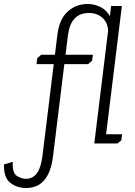

<svg xmlns="http://www.w3.org/2000/svg" viewBox="-156 -718 675 961"><path d="M454 -688 375 -46H455L451 -15L432 0H316L385 -563Q384 -603 357.5 -628Q331 -653 289 -653Q198 -653 184 -541L172 -444H309L305 -415L285 -397H166L109 67Q89 223 -25 223Q-72 223 -105 196.5Q-138 170 -136 105L-92 92Q-95 148 -71.5 162.5Q-48 177 -26 177Q42 177 56 66L113 -397H27L30 -426L50 -444H119L131 -543Q141 -623 183 -660.5Q225 -698 283 -698Q317 -698 347.5 -682.5Q378 -667 394 -637L400 -688Z"/></svg>

Font: Zilla Slab Light
Style: Italic
Weight: 300
Italic angle: -6°
Designer: Typotheque.com
Foundry: Typotheque type foundry
Version: Version 1.1; 2017; ttfautohint (v1.6)